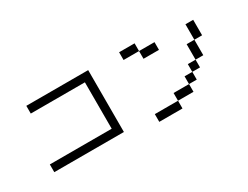

<svg xmlns="http://www.w3.org/2000/svg" viewBox="-66 -1173 2133 1654"><g transform="rotate(-30 1000.0 -346.0)"><path d="M769.2 -615.4H230.8V-692.3H846.2V-76.9H153.8V-153.8H769.2Z M1769.2 -461.5V-615.4H1846.2V-461.5ZM1692.3 -307.7V-461.5H1769.2V-307.7ZM1615.4 -230.8V-307.7H1692.3V-230.8ZM1538.5 -153.8V-230.8H1615.4V-153.8ZM1384.6 -76.9V-153.8H1538.5V-76.9ZM1153.8 -76.9H1384.6V0H1153.8ZM1307.7 -615.4H1461.5V-538.5H1307.7ZM1153.8 -692.3H1307.7V-615.4H1153.8Z"/></g></svg>

Font: Mintsoda - Lime Green 13x16
Style: Regular
Weight: 400
Designer: Mintsoda-15
Version: Version 1.0